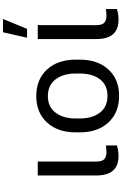

<svg xmlns="http://www.w3.org/2000/svg" viewBox="211 -1009 808 1270"><g transform="rotate(-90 615.0 -374.0)"><path d="M89.4 -528.3H181.6L181.2 -144.5Q181.2 -103 197 -88.4Q212.9 -73.7 243.2 -73.7Q267.6 -73.7 287.6 -78.1L288.1 -4.9Q256.8 5.9 217.3 5.9Q89.4 5.9 89.4 -139.6Z M374.5 -250V-278.3Q374.5 -396 439.7 -467Q504.9 -538.1 614.3 -538.1Q725.1 -538.1 790.3 -467Q855.5 -396 855.5 -278.3V-250Q855.5 -131.8 790.5 -61Q725.6 9.8 615.7 9.8Q505.4 9.8 439.9 -61Q374.5 -131.8 374.5 -250ZM466.3 -278.3V-250Q466.3 -167.5 504.9 -117.2Q543.5 -66.9 615.7 -66.9Q687.5 -66.9 725.6 -116.9Q763.7 -167 763.7 -250V-278.3Q763.7 -359.9 724.9 -410.6Q686 -461.4 614.3 -461.4Q543.5 -461.4 504.9 -410.6Q466.3 -359.9 466.3 -278.3Z M991.7 -528.3H1084L1083.5 -144.5Q1083.5 -103 1099.4 -88.4Q1115.2 -73.7 1145.5 -73.7Q1169.9 -73.7 1189.9 -78.1L1190.4 -4.9Q1159.2 5.9 1119.6 5.9Q991.7 5.9 991.7 -139.6ZM1000.5 -599.1 1036.6 -758.3H1124.5L1059.1 -599.1Z"/></g></svg>

Font: Bert Sans Medium
Style: Regular
Weight: 500
Designer: Christian Robertson, Adam Twardoch, & Cristiano Sobral
Foundry: Google
Version: Version 12.135;January 10, 2020;FontCreator 12.0.0.2547 64-b